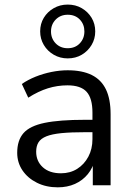

<svg xmlns="http://www.w3.org/2000/svg" viewBox="-20 -798 570 827"><path d="M228.7 8.9Q178.8 8.9 139.2 -10.8Q99.5 -30.5 76.8 -64.1Q54.1 -97.8 54.1 -139.7Q54.1 -193.7 81.3 -224.7Q108.5 -255.6 172.3 -268.8Q236.1 -282 345.8 -282H391.1V-228.6H347.4Q286.1 -228.6 245 -224.6Q204 -220.5 180 -210.9Q156 -201.3 145.9 -185.1Q135.8 -168.9 135.8 -144.6Q135.8 -103.7 164.4 -77.6Q193 -51.6 242.5 -51.6Q282.3 -51.6 312.6 -70.8Q342.9 -90 360.5 -123.1Q378.2 -156.2 378.2 -198.7V-313.1Q378.2 -374.8 353 -402.6Q327.8 -430.4 270.5 -430.4Q227.4 -430.4 186.3 -417.7Q145.1 -404.9 101.7 -377.3L74.1 -436.3Q100.1 -454.3 133 -467.6Q165.8 -480.8 201.9 -488.1Q237.9 -495.3 271.3 -495.3Q334.3 -495.3 375.3 -474.9Q416.2 -454.5 436.3 -412.9Q456.4 -371.3 456.4 -306.1V0H379.7V-113H389.3Q380.7 -75.4 358.3 -48Q336 -20.7 303.1 -5.9Q270.2 8.9 228.7 8.9ZM271.6 -546.5Q238.7 -546.5 211.6 -562.2Q184.4 -577.9 168.7 -604.4Q153 -630.9 153 -662.7Q153 -695.5 168.7 -721.4Q184.4 -747.3 211.5 -762.8Q238.6 -778.3 271.5 -778.3Q305.5 -778.3 332.1 -762.8Q358.7 -747.3 374.5 -721.4Q390.2 -695.4 390.2 -662.6Q390.2 -630.8 374.5 -604.3Q358.7 -577.9 332.2 -562.2Q305.6 -546.5 271.6 -546.5ZM271.5 -590.3Q303.8 -590.3 323.6 -611.2Q343.5 -632 343.5 -662.7Q343.5 -693.3 323.7 -713.9Q303.9 -734.5 271.7 -734.5Q240.4 -734.5 220 -713.8Q199.7 -693.1 199.7 -662.6Q199.7 -632 219.9 -611.1Q240.2 -590.3 271.5 -590.3Z"/></svg>

Font: Nunito Sans 12pt ExtraLight
Style: Regular
Weight: 200
Designer: Vernon Adams
Foundry: Vernon Adams
Version: Version 3.101;gftools[0.9.27]